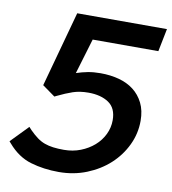

<svg xmlns="http://www.w3.org/2000/svg" viewBox="-80 -707 706 786"><g transform="rotate(10 273.5 -314.5)"><path d="M178 -641H551L532 -546H259L215 -399Q239 -407 262.5 -411.5Q286 -416 315 -416Q356 -416 391.5 -406.5Q427 -397 453 -377Q479 -357 494.5 -326Q510 -295 510 -252Q510 -199 487 -151Q464 -103 424.5 -67Q385 -31 331.5 -9.5Q278 12 216 12Q153 12 99 -4Q45 -20 3 -69L-4 -77L66 -149L77 -137Q94 -120 109 -109Q124 -98 140.5 -92Q157 -86 176.5 -83.5Q196 -81 221 -81Q258 -81 290 -93.5Q322 -106 346 -127Q370 -148 383.5 -176Q397 -204 397 -235Q397 -285 364.5 -307Q332 -329 280 -329Q244 -329 216 -319.5Q188 -310 153 -293L145 -289L92 -327Z"/></g></svg>

Font: Codetta
Style: Bold Italic
Weight: 700
Italic angle: -11°
Designer: Ulrich Proeller
Foundry: PROSA GmbH
Version: Version 2.00;September 29, 2018;FontCreator 11.5.0.2427 64-b